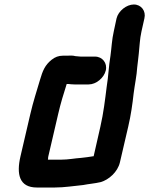

<svg xmlns="http://www.w3.org/2000/svg" viewBox="-20 -790 665 855"><path d="M403 -538H339C333 -538 321 -540 316 -540C302 -544 290 -542 275 -542H260C241 -542 225 -536 210 -524C180 -500 170 -475 158 -434C143 -383 128 -338 115 -282L71 -93C53 -15 65 45 144 45H224C268 45 307 38 350 34C375 29 403 27 428 21C464 11 504 -24 514 -67L551 -226C563 -277 570 -327 575 -373C580 -413 589 -454 591 -490L595 -524C596 -534 597 -543 598 -551C602 -585 602 -614 610 -650L623 -708C631 -741 609 -770 576 -770C543 -770 507 -741 499 -708L487 -652C478 -613 477 -578 472 -542C464 -496 463 -451 455 -403C448 -347 441 -287 427 -226L397 -94H394C376 -91 361 -89 342 -87C312 -85 285 -79 252 -79H193L194 -81C194 -85 194 -89 195 -93L239 -282C250 -330 263 -372 277 -416H284C293 -415 302 -414 311 -414H375C408 -414 443 -443 451 -476C459 -509 436 -538 403 -538Z"/></svg>

Font: Electronic
Style: ThkIt
Weight: 900
Version: Version 1.011